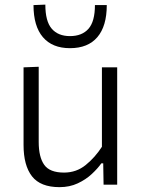

<svg xmlns="http://www.w3.org/2000/svg" viewBox="-20 -780 596 811"><path d="M231.5 10.5Q151 10.5 115.2 -35.2Q79.5 -81 79.5 -167.5V-495.5L143.5 -498V-180.5Q143.5 -116.5 166.8 -83.8Q190 -51 250.5 -51Q302.5 -51 342 -83Q381.5 -115 410.5 -160V-495.5H475V0H417.5L416 -90H408Q392.5 -68 367.5 -44.8Q342.5 -21.5 308.2 -5.5Q274 10.5 231.5 10.5ZM275.5 -576.5Q201 -576.5 161.2 -623Q121.5 -669.5 121.5 -758.5L171.5 -760.5Q171.5 -690 198.5 -658.8Q225.5 -627.5 275.5 -627.5Q326.5 -627.5 353.8 -658.5Q381 -689.5 381 -758.5H431Q431 -669.5 391.2 -623Q351.5 -576.5 275.5 -576.5Z"/></svg>

Font: Commissioner Light
Style: Regular
Weight: 300
Designer: Kostas Bartsokas
Foundry: Kostas Bartsokas
Version: Version 1.000; ttfautohint (v1.8.3)